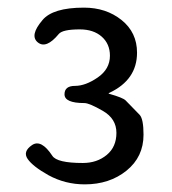

<svg xmlns="http://www.w3.org/2000/svg" viewBox="-20 -911 450 503"><path d="M202 -428Q151 -428 107 -452Q66 -475 52.5 -494.5Q39 -514 64 -531Q88 -547 117 -503Q129 -484 197 -484Q234 -484 259.5 -505Q285 -526 285 -563Q285 -600 249.5 -620.5Q214 -641 201 -641Q149 -641 149 -664Q149 -686 176.5 -686Q204 -686 236 -708Q268 -730 268 -765Q268 -796 246.5 -815Q225 -834 189 -834Q144 -834 134 -822Q101 -782 79 -800Q57 -818 91 -858Q118 -891 200 -891Q258 -891 298.5 -858.5Q339 -826 339 -773Q339 -702 267 -668Q262 -666 267 -665Q302 -655 309 -648Q328 -629 346 -610Q356 -599 356 -558Q356 -500 311.5 -464Q267 -428 202 -428Z"/></svg>

Font: Resource Han Rounded HK
Style: Regular
Weight: 400
Designer: Cyano Hao (round all glyphs); Ryoko NISHIZUKA  (kana, bopomofo & ideographs); Paul D. Hunt (Latin, Greek & Cyrillic); Sa
Foundry: Cyano Hao
Version: 0.990